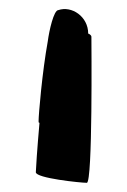

<svg xmlns="http://www.w3.org/2000/svg" viewBox="-20 -512 276 418"><path d="M58 -137C58 -124 156 -114 169 -114C182 -114 179 -420 179 -432C179 -434 177 -437 172 -439C172 -476 136 -500 107 -490C97 -490 87 -445 84 -422C72 -356 64 -263 64 -248C64 -245 65 -244 66 -245C61 -189 58 -142 58 -137Z"/></svg>

Font: Ampere
Style: SuExt
Weight: 400
Version: Version 1